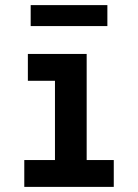

<svg xmlns="http://www.w3.org/2000/svg" viewBox="-20 -731 540 751"><path d="M75 0V-105H195V-415H89V-520H319V-105H425V0ZM100 -629V-711H400V-629Z"/></svg>

Font: Iosevka Extrabold
Style: Regular
Weight: 800
Monospace: yes
Designer: Belleve Invis
Foundry: Belleve Invis
Version: Version 32.5.0; ttfautohint (v1.8.4)